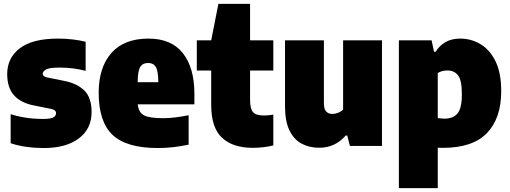

<svg xmlns="http://www.w3.org/2000/svg" viewBox="-20 -760 2654 1000"><path d="M208.5 11Q162 11 118.2 5Q74.5 -1 35.5 -14V-165.5Q71.5 -153.5 115 -147Q158.5 -140.5 204.5 -140.5Q244 -140.5 258 -148.8Q272 -157 272 -170.5Q272 -187 247.5 -192.5L158 -210.5Q89 -223.5 53.2 -263.5Q17.5 -303.5 17.5 -374Q17.5 -458.5 83.5 -508.8Q149.5 -559 282.5 -559Q322.5 -559 359.5 -554.5Q396.5 -550 426 -542.5V-391Q396.5 -399 362.2 -403.5Q328 -408 291.5 -408Q236 -408 219.2 -397.8Q202.5 -387.5 202.5 -376Q202.5 -361 228.5 -356L318 -338Q383 -324.5 420 -287.8Q457 -251 457 -176Q457 -89 390.5 -39Q324 11 208.5 11Z M802 11Q638.5 11 566.2 -57.5Q494 -126 494 -277Q494 -409 560.2 -484Q626.5 -559 753.5 -559Q872.5 -559 932.5 -483Q992.5 -407 992.5 -270.5V-216.5H697.5Q701.5 -175.5 728.8 -160Q756 -144.5 830 -144.5Q861.5 -144.5 895.5 -148.8Q929.5 -153 962.5 -160V-6.5Q879 11 802 11ZM751.5 -432Q723.5 -432 710.5 -411.5Q697.5 -391 697 -332H804.5Q804 -391 791.5 -411.5Q779 -432 751.5 -432Z M1297 10Q1192 10 1136 -42.8Q1080 -95.5 1080 -213V-392.5H1005V-550H1080L1117.5 -740H1282.5V-550H1403.5V-392.5H1282.5V-240.5Q1282.5 -193 1298 -175.8Q1313.5 -158.5 1354 -158.5Q1365 -158.5 1376.8 -159.5Q1388.5 -160.5 1403.5 -163V-2.5Q1382 3 1353.2 6.5Q1324.5 10 1297 10Z M1642 9.5Q1591 9.5 1551 -11.8Q1511 -33 1487.8 -80.5Q1464.5 -128 1464.5 -206.5V-550H1667V-223Q1667 -191 1679.2 -178.8Q1691.5 -166.5 1711 -166.5Q1725.5 -166.5 1741.2 -172.8Q1757 -179 1767 -189.5V-550H1969.5V0H1802.5L1788.5 -54H1780.5Q1724.5 10 1642 9.5Z M2057.5 220V-550H2228L2240.5 -490.5H2249Q2268 -522 2300 -540.5Q2332 -559 2377.5 -559Q2433.5 -559 2482.2 -530.2Q2531 -501.5 2560.8 -441Q2590.5 -380.5 2590.5 -285Q2590.5 -144 2516.2 -67Q2442 10 2287.5 10Q2280 10 2273.2 9.8Q2266.5 9.5 2260 9V220ZM2295 -142Q2340 -142 2362.8 -169Q2385.5 -196 2385.5 -268.5Q2385.5 -343.5 2365.2 -368.2Q2345 -393 2311 -393Q2281 -393 2260 -379.5V-145Q2268 -144 2277.8 -143Q2287.5 -142 2295 -142Z"/></svg>

Font: Encode Sans Semi Condensed Black
Style: Regular
Weight: 900
Width: 4
Designer: Multiple Designers
Foundry: Impallari Type
Version: Version 3.000; ttfautohint (v1.8.3) -l 8 -r 50 -G 200 -x 14 